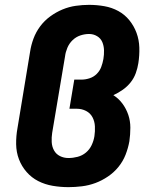

<svg xmlns="http://www.w3.org/2000/svg" viewBox="-20 -763 640 791"><path d="M262 8Q229 8 197 2.5Q165 -3 137.5 -17Q110 -31 89.5 -54.5Q69 -78 58 -107Q47 -136 46.5 -169Q46 -202 52 -235L104 -550Q108 -577 118 -604Q128 -631 145.5 -654.5Q163 -678 187 -695.5Q211 -713 237.5 -724Q264 -735 292 -739Q320 -743 347 -743Q379 -743 410 -737.5Q441 -732 467.5 -717.5Q494 -703 513 -679.5Q532 -656 542.5 -627.5Q553 -599 554 -567Q555 -535 550 -503Q547 -483 539.5 -462Q532 -441 518 -423.5Q504 -406 485.5 -393Q467 -380 447 -371Q469 -357 484.5 -336Q500 -315 508.5 -290Q517 -265 517 -237Q517 -209 513 -181Q508 -153 497.5 -126Q487 -99 468.5 -76Q450 -53 425 -36Q400 -19 373 -9Q346 1 317.5 4.5Q289 8 262 8ZM262 -112Q281 -112 300 -117Q319 -122 334 -134.5Q349 -147 357.5 -165Q366 -183 369 -202Q372 -222 371 -242.5Q370 -263 361 -280Q352 -297 334.5 -306Q317 -315 296 -315H266L286 -435H316Q332 -435 349 -440.5Q366 -446 378.5 -458.5Q391 -471 397 -487Q403 -503 406 -520Q409 -538 408.5 -556Q408 -574 401.5 -589.5Q395 -605 380 -614Q365 -623 347 -623Q329 -623 311 -617Q293 -611 279 -597.5Q265 -584 257.5 -566Q250 -548 248 -531L195 -216Q192 -197 193 -178Q194 -159 202.5 -143.5Q211 -128 227 -120Q243 -112 262 -112Z"/></svg>

Font: Iosevka Heavy Extended
Style: Italic
Weight: 900
Width: 7
Italic angle: -9°
Monospace: yes
Designer: Belleve Invis
Foundry: Belleve Invis
Version: Version 32.5.0; ttfautohint (v1.8.4)